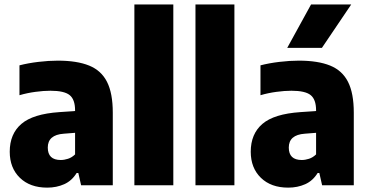

<svg xmlns="http://www.w3.org/2000/svg" viewBox="-20 -828 1648 858"><path d="M191 10.5Q114 10.5 68.8 -33.5Q23.5 -77.5 23.5 -150Q23.5 -229.5 75.5 -274.2Q127.5 -319 245.5 -327L315.5 -332V-334.5Q315.5 -383.5 291.2 -403Q267 -422.5 205.5 -422.5Q175 -422.5 138 -417.5Q101 -412.5 67 -402.5V-536Q105.5 -546 151.8 -551.5Q198 -557 238.5 -557Q324 -557 378.2 -535Q432.5 -513 458.2 -462.2Q484 -411.5 484 -324.5V0H342.5L330 -55H322.5Q301 -20 266.8 -4.8Q232.5 10.5 191 10.5ZM193.5 -168.5Q193.5 -113 251.5 -113Q267 -113 284 -118.5Q301 -124 315.5 -138V-234.5L265 -230.5Q193.5 -225.5 193.5 -168.5Z M580.5 0V-808H754.5V0Z M853.5 0V-808H1027.5V0Z M1268 10.5Q1191 10.5 1145.8 -33.5Q1100.5 -77.5 1100.5 -150Q1100.5 -229.5 1152.5 -274.2Q1204.5 -319 1322.5 -327L1392.5 -332V-334.5Q1392.5 -383.5 1368.2 -403Q1344 -422.5 1282.5 -422.5Q1252 -422.5 1215 -417.5Q1178 -412.5 1144 -402.5V-536Q1182.5 -546 1228.8 -551.5Q1275 -557 1315.5 -557Q1401 -557 1455.2 -535Q1509.5 -513 1535.2 -462.2Q1561 -411.5 1561 -324.5V0H1419.5L1407 -55H1399.5Q1378 -20 1343.8 -4.8Q1309.5 10.5 1268 10.5ZM1270.5 -168.5Q1270.5 -113 1328.5 -113Q1344 -113 1361 -118.5Q1378 -124 1392.5 -138V-234.5L1342 -230.5Q1270.5 -225.5 1270.5 -168.5ZM1263.5 -614 1370 -808H1549.5L1418.5 -614Z"/></svg>

Font: Encode Sans Semi Condensed ExtraBold
Style: Regular
Weight: 800
Width: 4
Designer: Multiple Designers
Foundry: Impallari Type
Version: Version 3.000; ttfautohint (v1.8.3) -l 8 -r 50 -G 200 -x 14 